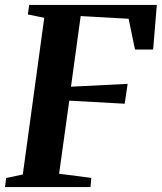

<svg xmlns="http://www.w3.org/2000/svg" viewBox="-28 -763 659 783"><path d="M-7.5 0 -3 -37 65 -51.5 152.5 -690.5 85.5 -704 91 -743H611.5L596.5 -561H522.5L496.5 -686.5L301 -697.5L261.5 -409.5L492.5 -421L480.5 -340L254.5 -352.5L213 -54.5L344.5 -37.5L341 0Z"/></svg>

Font: Merriweather 60pt
Style: Bold Italic
Weight: 700
Italic angle: -7.8°
Version: Version 2.101